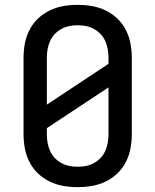

<svg xmlns="http://www.w3.org/2000/svg" viewBox="-20 -763 640 791"><path d="M300 8Q270 8 241 3Q212 -2 185 -15Q158 -28 136.5 -48.5Q115 -69 101.5 -95.5Q88 -122 82.5 -151Q77 -180 77 -210V-525Q77 -555 82.5 -584Q88 -613 101.5 -639.5Q115 -666 136.5 -686.5Q158 -707 185 -720Q212 -733 241 -738Q270 -743 300 -743Q330 -743 359 -738Q388 -733 415 -720Q442 -707 463.5 -686.5Q485 -666 498.5 -639.5Q512 -613 517.5 -584Q523 -555 523 -525V-210Q523 -180 517.5 -151Q512 -122 498.5 -95.5Q485 -69 463.5 -48.5Q442 -28 415 -15Q388 -2 359 3Q330 8 300 8ZM173 -332 427 -500V-525Q427 -543 424 -560Q421 -577 414 -593Q407 -609 395 -622Q383 -635 367.5 -643.5Q352 -652 335 -655.5Q318 -659 300 -659Q282 -659 265 -655.5Q248 -652 232.5 -643.5Q217 -635 205 -622Q193 -609 186 -593Q179 -577 176 -560Q173 -543 173 -525ZM300 -76Q318 -76 335 -79.5Q352 -83 367.5 -91.5Q383 -100 395 -113Q407 -126 414 -142Q421 -158 424 -175Q427 -192 427 -210V-403L173 -235V-210Q173 -192 176 -175Q179 -158 186 -142Q193 -126 205 -113Q217 -100 232.5 -91.5Q248 -83 265 -79.5Q282 -76 300 -76Z"/></svg>

Font: Iosevka SS04 Medium Extended
Style: Regular
Weight: 500
Width: 7
Monospace: yes
Designer: Belleve Invis
Foundry: Belleve Invis
Version: Version 19.0.0; ttfautohint (v1.8.4)